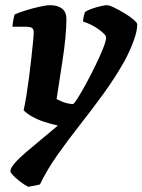

<svg xmlns="http://www.w3.org/2000/svg" viewBox="-20 -520 549 740"><path d="M89 200Q73 192 57 179.5Q41 167 30.5 156Q20 145 20 140Q20 128 36.5 109Q53 90 80.5 66.5Q108 43 139.5 17Q171 -9 203 -36Q177 -42 152 -50Q127 -58 106 -69.5Q85 -81 71 -95Q76 -116 81.5 -150Q87 -184 92 -222.5Q97 -261 101 -297.5Q105 -334 107.5 -360.5Q110 -387 110 -396Q110 -409 102 -413Q94 -417 80 -417H28Q28 -422 29.5 -432Q31 -442 33 -451.5Q35 -461 36 -464Q51 -471 78 -479.5Q105 -488 132 -494Q159 -500 173 -500Q202 -500 219 -487Q236 -474 236 -446Q236 -416 232 -374Q228 -332 221 -287Q214 -242 208 -202.5Q202 -163 198 -138Q208 -133 220 -128Q232 -123 243 -121Q254 -119 261 -119Q265 -119 279 -141Q293 -163 311.5 -197Q330 -231 348 -268Q366 -305 377.5 -334Q389 -363 389 -375Q389 -381 381.5 -389Q374 -397 361 -406.5Q348 -416 332 -424Q316 -432 300 -437Q300 -445 303 -458Q306 -471 308 -474Q316 -480 333 -486Q350 -492 367 -496Q384 -500 391 -500Q401 -500 419.5 -491Q438 -482 459 -469.5Q480 -457 494.5 -444.5Q509 -432 509 -426Q509 -400 494.5 -361Q480 -322 460 -285Q424 -221 379 -159Q334 -97 287.5 -38Q241 21 200.5 78.5Q160 136 134 191Z"/></svg>

Font: Texturina 12pt ExtraBold
Style: Italic
Weight: 800
Italic angle: -11°
Designer: Guillermo Torres Carreño
Foundry: Omnibus-Type
Version: Version 1.002